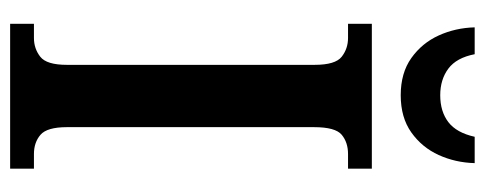

<svg xmlns="http://www.w3.org/2000/svg" viewBox="-309 -648 957 379"><g transform="rotate(90 169.5 -458.5)"><path d="M27 0V-47H55Q76 -47 92 -59.5Q108 -72 108 -112V-601Q108 -642 92 -654.5Q76 -667 55 -667H27V-714H313V-667H284Q261 -667 246 -654.5Q231 -642 231 -600V-112Q231 -73 246 -60Q261 -47 284 -47H313V0ZM168 -771Q124 -771 94.5 -792Q65 -813 50 -846Q35 -879 34 -917H87Q94 -881 115.5 -865Q137 -849 168 -849Q200 -849 221 -865Q242 -881 250 -917H302Q301 -879 286 -846Q271 -813 241.5 -792Q212 -771 168 -771Z"/></g></svg>

Font: Noto Serif Condensed SemiBold
Style: Regular
Weight: 600
Width: 3
Designer: Monotype Design Team
Foundry: Monotype Imaging Inc.
Version: Version 2.013